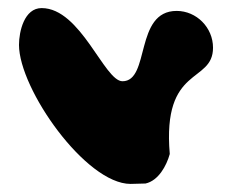

<svg xmlns="http://www.w3.org/2000/svg" viewBox="-20 -474 585 475"><path d="M27 -363C27 -254 192 -19 303 -19C309 -19 335 -20 340 -20C372 -27 392 -64 400 -93C381 -314 507 -266 507 -356C507 -406 466 -447 417 -447C312 -447 352 -273 283 -273C238 -273 180 -454 83 -454C40 -454 27 -396 27 -363Z"/></svg>

Font: Charger
Style: Overspray
Weight: 400
Designer: Jasper
Foundry: Cannot Into Space Fonts
Version: Version 0.980